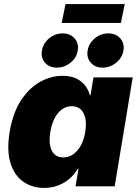

<svg xmlns="http://www.w3.org/2000/svg" viewBox="-20 -922 680 950"><path d="M198.7 7.8Q138.7 7.8 94.7 -23.2Q50.8 -54.2 31.7 -116Q12.7 -177.7 27.8 -269.5Q43.9 -364.3 84.2 -425.8Q124.5 -487.3 178.7 -517.1Q232.9 -546.9 289.6 -546.9Q328.6 -546.9 356 -534.2Q383.3 -521.5 400.6 -499.5Q418 -477.5 424.8 -450.2H427.7L442.4 -539.1H636.7L547.4 0H354L368.2 -86.9H364.7Q348.6 -59.1 324 -37.8Q299.3 -16.6 267.8 -4.4Q236.3 7.8 198.7 7.8ZM293 -143.1Q320.3 -143.1 342.5 -158.7Q364.7 -174.3 380.1 -202.6Q395.5 -231 401.9 -269.5Q408.2 -309.1 402.1 -337.4Q396 -365.7 378.9 -381.1Q361.8 -396.5 334.5 -396.5Q308.1 -396.5 286.6 -381.1Q265.1 -365.7 250.5 -337.4Q235.8 -309.1 229 -269.5Q222.7 -230.5 228 -201.9Q233.4 -173.3 249.8 -158.2Q266.1 -143.1 293 -143.1ZM487.8 -587.4Q450.7 -587.4 429.2 -611.8Q407.7 -636.2 413.6 -671.9Q419.4 -707.5 449 -732.2Q478.5 -756.8 516.1 -756.8Q553.2 -756.8 575 -732.2Q596.7 -707.5 590.8 -671.9Q585 -636.2 554.9 -611.8Q524.9 -587.4 487.8 -587.4ZM261.2 -587.4Q224.1 -587.4 202.6 -611.8Q181.2 -636.2 187.5 -671.9Q193.4 -707.5 222.9 -732.2Q252.4 -756.8 289.6 -756.8Q327.1 -756.8 348.9 -732.2Q370.6 -707.5 364.7 -671.9Q358.9 -636.2 328.9 -611.8Q298.8 -587.4 261.2 -587.4ZM597.2 -901.9 578.1 -808.6H285.2L304.2 -901.9Z"/></svg>

Font: Inter 18pt Black
Style: Italic
Weight: 900
Italic angle: -9.3988°
Designer: Rasmus Andersson
Foundry: rsms
Version: Version 4.001;git-66647c0bb